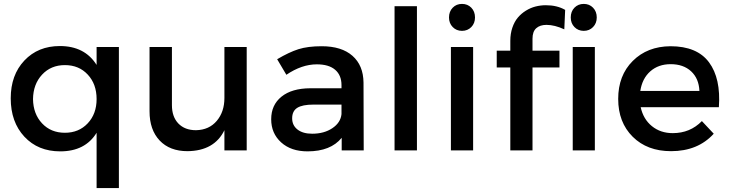

<svg xmlns="http://www.w3.org/2000/svg" viewBox="-20 -774 3754 988"><path d="M35.2 -268.1Q35.2 -388.2 105.5 -462.6Q175.8 -537.1 288.1 -537.1Q416 -537.1 477.1 -439.9V-532.2H591.8V193.8H477.1V-90.8Q418.5 4.9 290 4.9Q175.8 4.9 105.5 -70.6Q35.2 -146 35.2 -268.1ZM149.9 -264.2Q150.9 -188 196.3 -139.4Q241.7 -90.8 314 -90.8Q385.7 -90.8 431.4 -139.4Q477.1 -188 477.1 -264.2Q477.1 -341.3 431.6 -390.1Q386.2 -439 314 -439Q242.2 -439 196.5 -389.9Q150.9 -340.8 149.9 -264.2Z M749.5 -201.2V-532.2H864.7V-232.9Q864.7 -172.9 897.9 -138.4Q931.2 -104 988.8 -104Q1056.2 -105.5 1095.5 -152.1Q1134.8 -198.7 1134.8 -270V-532.2H1249.5V0H1134.8V-104Q1083 2.4 944.8 3.9Q853.5 3.9 801.5 -51Q749.5 -106 749.5 -201.2Z M1375.5 -160.2Q1375.5 -233.9 1428.5 -276.6Q1481.4 -319.3 1576.7 -319.8H1737.3V-335.9Q1737.3 -386.7 1704.8 -414.8Q1672.4 -442.9 1610.4 -442.9Q1532.7 -442.9 1453.6 -389.2L1406.2 -469.2Q1467.3 -505.4 1515.6 -520.8Q1564 -536.1 1635.3 -536.1Q1737.8 -536.1 1793.7 -486.8Q1849.6 -437.5 1850.6 -349.1L1851.6 0H1738.3V-64.9Q1681.6 4.9 1562.5 4.9Q1477.5 4.9 1426.5 -41.5Q1375.5 -87.9 1375.5 -160.2ZM1483.4 -165Q1483.4 -128.9 1511 -107.4Q1538.6 -85.9 1586.4 -85.9Q1647.9 -85.9 1690.4 -114.5Q1732.9 -143.1 1737.3 -187V-235.8H1593.3Q1536.1 -235.8 1509.8 -219.2Q1483.4 -202.6 1483.4 -165Z M2010.3 0V-742.2H2125.5V0Z M2290.5 -684.1Q2290.5 -714.8 2309.6 -734.4Q2328.6 -753.9 2357.4 -753.9Q2386.2 -753.9 2405.3 -734.4Q2424.3 -714.8 2424.3 -684.1Q2424.3 -654.3 2405.3 -634.8Q2386.2 -615.2 2357.4 -615.2Q2328.6 -615.2 2309.6 -634.8Q2290.5 -654.3 2290.5 -684.1ZM2300.3 0V-532.2H2414.6V0Z M2536.1 -426.8V-513.2H2606V-564Q2606 -600.6 2616.5 -631.6Q2627 -662.6 2644.8 -683.6Q2662.6 -704.6 2686.3 -719.2Q2710 -733.9 2735.8 -740.5Q2761.7 -747.1 2789.1 -747.1Q2846.7 -747.1 2888.2 -723.1L2883.8 -623Q2834 -646 2792 -646Q2758.8 -646 2739.5 -628.9Q2720.2 -611.8 2720.2 -575.2V-513.2H2858.9V-426.8H2720.2V0H2606V-426.8ZM2917 -684.1Q2917 -714.8 2936 -734.4Q2955.1 -753.9 2983.9 -753.9Q3012.7 -753.9 3031.7 -734.4Q3050.8 -714.8 3050.8 -684.1Q3050.8 -654.3 3031.7 -634.8Q3012.7 -615.2 2983.9 -615.2Q2955.1 -615.2 2936 -634.8Q2917 -654.3 2917 -684.1ZM2927.2 0V-532.2H3041V0Z M3430.2 -536.1Q3566.9 -536.1 3628.4 -453.4Q3689.9 -370.6 3679.2 -222.2H3276.9Q3290.5 -160.6 3334.7 -124.8Q3378.9 -88.9 3441.9 -88.9Q3531.2 -88.9 3591.8 -150.9L3652.8 -85.9Q3571.3 3.9 3433.1 3.9Q3310.5 3.9 3235.8 -70.3Q3161.1 -144.5 3161.1 -265.1Q3161.1 -385.7 3236.1 -460.4Q3311 -535.2 3430.2 -536.1ZM3274.9 -306.2H3579.1Q3576.2 -370.1 3536.4 -407Q3496.6 -443.8 3431.2 -443.8Q3368.2 -443.8 3326.4 -407Q3284.7 -370.1 3274.9 -306.2Z"/></svg>

Font: Trueno
Style: Rg
Weight: 400
Designer: Julieta Ulanovsky
Foundry: Julieta Ulanovsky
Version: Version 3.001b